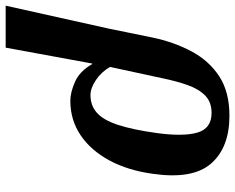

<svg xmlns="http://www.w3.org/2000/svg" viewBox="-161 -493 829 677"><g transform="rotate(90 253.5 -154.5)"><path d="M47 -276Q63 -353 96 -415Q129 -477 184 -513Q239 -549 323 -549Q435 -549 491.5 -484.5Q548 -420 528 -280Q516 -191 480.5 -125.5Q445 -60 391.5 -24Q338 12 270 12Q241 12 203.5 -4.5Q166 -21 141 -65H139L83 240H-65L16 -124ZM250 -59Q287 -59 312.5 -81.5Q338 -104 355 -155Q372 -206 384 -292Q397 -386 382.5 -436Q368 -486 313 -486Q275 -486 252 -463.5Q229 -441 215 -401.5Q201 -362 191 -313L151 -128Q169 -97 197.5 -78Q226 -59 250 -59Z"/></g></svg>

Font: Noto Serif SemiCondensed
Style: Bold Italic
Weight: 700
Width: 4
Italic angle: -12°
Designer: Monotype Design Team
Foundry: Monotype Imaging Inc.
Version: Version 2.014